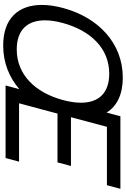

<svg xmlns="http://www.w3.org/2000/svg" viewBox="187 -962 790 1204"><g transform="rotate(90 582.0 -360.0)"><path d="M1141.3 -635.5 1164 -720H709L685.8 -633.5C646.1 -698 573 -735 466.5 -735C251 -735 89.5 -582 30 -360C17.2 -312.4 10.9 -267.9 10.9 -227.5C10.9 -79.4 96.2 15 265.5 15C372 15 464.9 -22 539.2 -86.5L516 0H971L993.7 -84.5H627.7L692.3 -325.5H998.3L1020.9 -410H714.9L775.3 -635.5ZM288.3 -70C165.9 -70.8 107.5 -138.5 107.5 -247C107.5 -280.9 113.2 -318.9 124.5 -360C171.5 -531.8 282 -650 441.7 -650C442.4 -650 443 -650 443.7 -650C566.3 -649.2 624.1 -581.3 624.1 -472.5C624.1 -438.7 618.5 -400.9 607.5 -360C561.5 -188.2 450 -70 290.3 -70C289.6 -70 289 -70 288.3 -70Z"/></g></svg>

Font: Manrope
Style: MediumItalic
Weight: 500
Italic angle: -15°
Designer: Mikhail Sharanda
Foundry: Mikhail Sharanda
Version: Version 4.502;hotconv 1.0.109;makeotfexe 2.5.65596